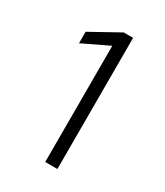

<svg xmlns="http://www.w3.org/2000/svg" viewBox="-109 -848 411 478"><g transform="rotate(30 97.0 -608.5)"><path d="M98 -420V-754L23 -718V-751L106 -797H133V-420Z"/></g></svg>

Font: Saira Semi Condensed Thin
Style: Regular
Weight: 100
Width: 4
Designer: Hector Gatti with collaboration of the Omnibus-Type team
Foundry: Omnibus-Type
Version: Version 1.001; ttfautohint (v1.8)